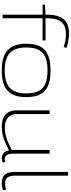

<svg xmlns="http://www.w3.org/2000/svg" viewBox="666 -1457 801 2173"><g transform="rotate(90 1066.5 -370.5)"><path d="M146 0V-452H33V-479L146 -485V-505Q146 -594 171 -648Q196 -702 242.5 -726.5Q289 -751 354 -751Q395 -751 434 -745Q473 -739 521 -724L514 -691Q472 -704 435.5 -710Q399 -716 362 -716Q276 -716 231.5 -667.5Q187 -619 187 -504V-485H437V-452H187V0Z M475 -267Q475 -336 491 -388Q507 -440 542.5 -474Q578 -508 636 -525Q694 -542 777 -542Q861 -542 919 -525Q977 -508 1012 -474Q1047 -440 1063 -388Q1079 -336 1079 -267Q1079 -195 1061.5 -142.5Q1044 -90 1007.5 -56.5Q971 -23 914 -6.5Q857 10 777 10Q698 10 641 -6.5Q584 -23 547.5 -56.5Q511 -90 493 -142.5Q475 -195 475 -267ZM517 -267Q517 -184 543.5 -130Q570 -76 628 -49.5Q686 -23 777 -23Q869 -23 926.5 -49.5Q984 -76 1010.5 -130Q1037 -184 1037 -267Q1037 -348 1013 -401.5Q989 -455 932 -481.5Q875 -508 777 -508Q680 -508 623 -481.5Q566 -455 541.5 -401.5Q517 -348 517 -267Z M1412 10Q1353 10 1312 -9.5Q1271 -29 1250 -65.5Q1229 -102 1229 -152V-532H1271V-159Q1271 -99 1309 -62Q1347 -25 1424 -25Q1471 -25 1512 -35Q1553 -45 1593 -62.5Q1633 -80 1677 -103V-532H1719V-117Q1719 -82 1727.5 -61Q1736 -40 1750 -32Q1764 -24 1781 -24Q1797 -24 1813 -31L1821 -2Q1812 2 1803 4.5Q1794 7 1785 8.5Q1776 10 1767 10Q1739 10 1714.5 -9.5Q1690 -29 1682 -72Q1637 -48 1594.5 -29.5Q1552 -11 1508 -0.5Q1464 10 1412 10Z M1968 -740V-144Q1968 -95 1980 -69.5Q1992 -44 2012 -35.5Q2032 -27 2055 -27Q2073 -27 2091.5 -30Q2110 -33 2127 -39L2133 -5Q2115 2 2093 6Q2071 10 2048 10Q2015 10 1987 -2Q1959 -14 1942.5 -47Q1926 -80 1926 -142V-740Z"/></g></svg>

Font: Georama Expanded ExtraLight
Style: Regular
Weight: 250
Width: 7
Designer: Jean-Baptiste Levee
Foundry: Production Type
Version: Version 1.001